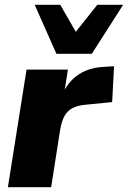

<svg xmlns="http://www.w3.org/2000/svg" viewBox="-20 -783 535 803"><path d="M13 0 91 -492H264L245 -371H236Q253 -429 298.5 -464Q344 -499 409 -503L457 -506L449 -356L338 -345Q303 -342 281.5 -330Q260 -318 248.5 -295.5Q237 -273 231 -237L194 0ZM216 -558 125 -763H232L297 -650L387 -763H495L364 -558Z"/></svg>

Font: Nunito Sans 12pt ExtraLight 12pt Black
Style: Italic
Weight: 900
Italic angle: -9°
Version: Version 3.101;gftools[0.9.27]